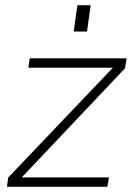

<svg xmlns="http://www.w3.org/2000/svg" viewBox="-20 -717 515 737"><path d="M7 0 11 -35 418 -462 422 -457H89L94 -493H466L460 -455L55 -27L52 -36H398L392 0ZM263 -596 277 -697H328L314 -596Z"/></svg>

Font: Hanken Grotesk ExtraLight
Style: Italic
Weight: 250
Italic angle: -8°
Designer: Alfredo Marco Pradil
Foundry: Hanken Design Co.
Version: Version 3.013